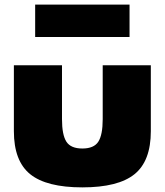

<svg xmlns="http://www.w3.org/2000/svg" viewBox="-20 -794 712 830"><path d="M424 -512H632V-227Q632 -98 561.5 -41Q491 16 336 16Q181 16 110.5 -41Q40 -98 40 -227V-512H248V-279Q248 -211 267 -181.5Q286 -152 336 -152Q386 -152 405 -181.5Q424 -211 424 -279ZM132 -774H540V-634H132Z"/></svg>

Font: Spartan MB
Style: Regular
Weight: 900
Designer: Matt Bailey
Foundry: Matt Bailey
Version: Version 001.001